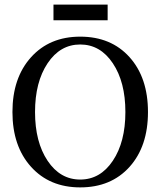

<svg xmlns="http://www.w3.org/2000/svg" viewBox="-20 -801 696 833"><path d="M212 -713V-781H447V-713ZM328 12Q195 12 114.5 -77.5Q34 -167 34 -315Q34 -463 114.5 -552.5Q195 -642 328 -642Q462 -642 542 -553Q622 -464 622 -315Q622 -166 542 -77Q462 12 328 12ZM186.5 -103.5Q241 -22 328 -22Q415 -22 469.5 -103.5Q524 -185 524 -315Q524 -445 469.5 -526.5Q415 -608 328 -608Q241 -608 186.5 -526.5Q132 -445 132 -315Q132 -185 186.5 -103.5Z"/></svg>

Font: Arapey
Style: Regular
Weight: 400
Designer: Eduardo Rodriguez Tunni
Foundry: Eduardo Rodriguez Tunni
Version: Version 4.000